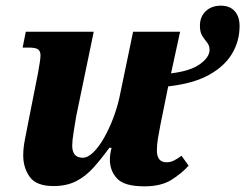

<svg xmlns="http://www.w3.org/2000/svg" viewBox="-20 -648 866 678"><path d="M490 10Q419 10 393.5 -17.5Q368 -45 368 -84Q368 -103 374 -126H366Q337 -86 309.5 -55.5Q282 -25 248.5 -8Q215 9 169 9Q108 9 85 -23.5Q62 -56 62 -99Q62 -125 68 -155.5Q74 -186 79 -212L114 -389Q118 -412 120.5 -427.5Q123 -443 123 -453Q123 -467 114.5 -473.5Q106 -480 81 -480H60L71 -536H311L249 -237Q245 -213 240 -182Q235 -151 235 -134Q235 -91 272 -91Q290 -91 309.5 -110Q329 -129 347 -160.5Q365 -192 379.5 -230Q394 -268 402 -305L450 -536H616L584 -389Q652 -397 686 -421.5Q720 -446 720 -472Q720 -487 711.5 -497.5Q703 -508 694.5 -521Q686 -534 686 -557Q686 -589 706.5 -608.5Q727 -628 760 -628Q791 -628 808.5 -609Q826 -590 826 -556Q826 -503 799.5 -458.5Q773 -414 718 -383.5Q663 -353 574 -343L547 -210Q541 -180 537.5 -158Q534 -136 534 -117Q534 -75 568 -75Q582 -75 594 -81Q606 -87 621 -98L646 -63Q622 -36 585.5 -13Q549 10 490 10Z"/></svg>

Font: Noto Serif SemiCondensed ExtraBold
Style: Italic
Weight: 800
Width: 4
Italic angle: -12°
Designer: Monotype Design Team
Foundry: Monotype Imaging Inc.
Version: Version 2.014; ttfautohint (v1.8.4.7-5d5b)